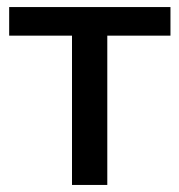

<svg xmlns="http://www.w3.org/2000/svg" viewBox="-20 -524 508 544"><path d="M184 0V-423H6V-504H463V-423H284V0Z"/></svg>

Font: Mulish SemiBold
Style: Regular
Weight: 600
Designer: Vernon Adams
Foundry: Vernon Adams
Version: Version 3.603; ttfautohint (v1.8.3)